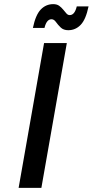

<svg xmlns="http://www.w3.org/2000/svg" viewBox="-20 -908 448 928"><path d="M70 0 193 -700H303L180 0ZM310 -762Q287 -762 273.5 -775Q260 -788 250.5 -801.5Q241 -815 229 -815Q205 -815 195 -773H139Q152 -836 177 -862Q202 -888 237 -888Q255 -888 266 -880Q277 -872 285.5 -861.5Q294 -851 301 -843Q308 -835 317 -835Q341 -835 351 -877H408Q395 -814 370 -788Q345 -762 310 -762Z"/></svg>

Font: Cuprum SemiBold
Style: Italic
Weight: 600
Italic angle: -10°
Version: Version 3.000